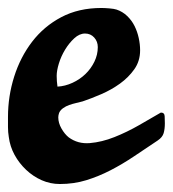

<svg xmlns="http://www.w3.org/2000/svg" viewBox="-25 -463 433 481"><path d="M229 -443Q237 -443 249 -442Q261 -441 267 -439Q282 -434 293.5 -423Q305 -412 312 -398Q319 -384 322.5 -368Q326 -352 326 -337Q326 -310 311.5 -289.5Q297 -269 275.5 -253.5Q254 -238 228.5 -227Q203 -216 182 -209Q175 -207 166 -205Q157 -203 148.5 -200Q140 -197 133 -192Q126 -187 123 -180Q121 -174 121 -169Q121 -155 129 -141Q137 -127 147 -119Q170 -102 200 -104.5Q230 -107 261.5 -119.5Q293 -132 323.5 -149.5Q354 -167 378 -181Q387 -181 387.5 -172Q388 -163 388 -154Q388 -140 385 -129.5Q382 -119 370 -111Q340 -91 311 -71.5Q282 -52 252 -36.5Q222 -21 191 -11.5Q160 -2 125 -2Q101 -2 79.5 -11.5Q58 -21 40.5 -37.5Q23 -54 11.5 -75Q0 -96 -3 -120Q-5 -132 -5 -144.5Q-5 -157 -5 -170Q-5 -222 10.5 -271Q26 -320 55.5 -358.5Q85 -397 128.5 -420Q172 -443 229 -443ZM117 -273Q117 -266 117.5 -259.5Q118 -253 119 -246Q138 -247 156.5 -255.5Q175 -264 189 -277.5Q203 -291 211.5 -308.5Q220 -326 220 -345Q220 -359 211 -369Q202 -379 188 -379Q174 -379 161 -367Q148 -355 138 -338.5Q128 -322 122.5 -304Q117 -286 117 -273Z"/></svg>

Font: Praegefest
Style: Regular
Weight: 600
Designer: Peter Wiegel nach alter Vorlage
Foundry: Peter Wiegel
Version: Version 1.000